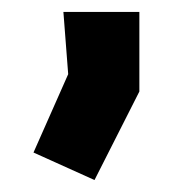

<svg xmlns="http://www.w3.org/2000/svg" viewBox="-20 -136 305 321"><path d="M86 -116H213V17L138 165L36 119L94 -12Z"/></svg>

Font: LilGrotesk Bold
Style: Regular
Weight: 700
Designer: BSozoo
Foundry: BSozoo
Version: Version 1.001;PS 001.001;hotconv 1.0.70;makeotf.lib2.5.58329